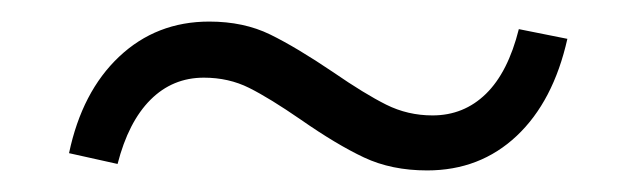

<svg xmlns="http://www.w3.org/2000/svg" viewBox="-20 -319 590 178"><path d="M259 -208Q230 -228 211 -237.5Q192 -247 169 -247Q140 -247 119.5 -226.5Q99 -206 89 -167L44 -177Q56 -234 90.5 -266.5Q125 -299 174 -299Q206 -299 230.5 -287Q255 -275 289 -252Q318 -232 338 -222Q358 -212 381 -212Q410 -212 430.5 -232Q451 -252 461 -292L506 -283Q493 -225 459 -193Q425 -161 376 -161Q343 -161 317.5 -173Q292 -185 259 -208Z"/></svg>

Font: Ysabeau Infant
Style: Regular
Weight: 400
Designer: Christian Thalmann (Catharsis Fonts)
Version: Version 0.003